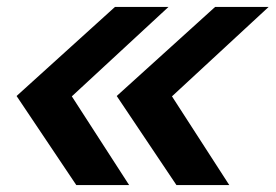

<svg xmlns="http://www.w3.org/2000/svg" viewBox="-20 -536 798 556"><path d="M201 0 28 -258 313 -516H468L188 -257L354 0ZM491 0 318 -258 603 -516H758L478 -257L644 0Z"/></svg>

Font: Red Hat Text
Style: Italic
Weight: 300
Italic angle: -12°
Designer: Pentagram, MCKL
Foundry: Pentagram, MCKL
Version: Version 1.023